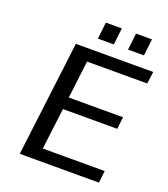

<svg xmlns="http://www.w3.org/2000/svg" viewBox="-146 -913 892 1017"><g transform="rotate(20 300.0 -404.5)"><path d="M530 0 538 -68H189L218 -301H524L532 -369H226L252 -581H591L600 -649H164L84 0ZM354 -715 365 -809H275L264 -715ZM524 -715 535 -809H445L434 -715Z"/></g></svg>

Font: Gamestation Text
Style: Italic
Weight: 400
Designer: Jonas Hecksher
Foundry: Jonas Hecksher, Playtypeª, e-types AS
Version: Version 1.003